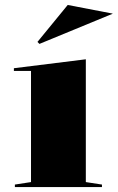

<svg xmlns="http://www.w3.org/2000/svg" viewBox="-20 -754 475 774"><path d="M40 0V-10L105 -20V-468H36V-479L326 -515V-20L391 -10V0ZM139 -577 131 -585 253 -734 435 -699Z"/></svg>

Font: Kalnia SemiExpanded Medium
Style: Regular
Weight: 500
Width: 6
Designer: Frida Medrano
Foundry: Frida Medrano
Version: Version 1.105